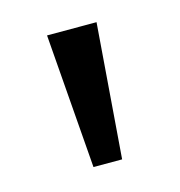

<svg xmlns="http://www.w3.org/2000/svg" viewBox="-54 -763 333 356"><g transform="rotate(-15 112.5 -585.0)"><path d="M160 -714 140 -456H85L65 -714Z"/></g></svg>

Font: Noto Kufi Arabic
Style: Regular
Weight: 400
Designer: Monotype Design Team, David Williams, Khaled Hosny
Foundry: Google LLC
Version: Version 2.109; ttfautohint (v1.8.4.7-5d5b)